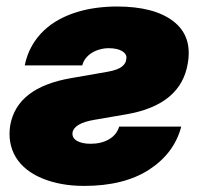

<svg xmlns="http://www.w3.org/2000/svg" viewBox="-20 -573 630 602"><path d="M12.1 -180.4Q33.4 -299 203.1 -328.1L317.5 -348Q349.1 -353.7 362 -364Q375 -374.3 375.7 -386.4Q377.8 -394.9 374.3 -401.5Q370.7 -408 363.1 -412.6Q355.5 -417.3 344.6 -419.6Q333.8 -421.9 321 -421.9Q306.8 -421.9 293.1 -418.1Q279.5 -414.4 268.3 -407.5Q257.1 -400.6 249.1 -390.6Q241.1 -380.7 237.9 -367.9H57.5Q64.6 -402.3 80.1 -429.3Q95.5 -456.3 117.2 -476.9Q138.8 -497.5 165.5 -511.9Q192.1 -526.3 221.9 -535.3Q251.8 -544.4 283.4 -548.5Q315 -552.6 346.6 -552.6Q463.4 -552.6 523.4 -506.4Q583.5 -460.2 568.9 -375Q547.9 -244 375.7 -214.5L276.3 -197.4Q213.1 -186.8 207.4 -157.7Q205.3 -140.6 221.2 -131.4Q237.2 -122.2 264.2 -122.2Q297.6 -122.2 321.7 -136.2Q345.9 -150.2 353.7 -176.1H548.3Q526.6 -92.7 447.8 -41.2Q369 9.9 243.6 9.9Q206 9.9 173.3 3.9Q140.6 -2.1 112.9 -13.5Q85.2 -24.9 64.1 -41.5Q43 -58.2 30 -79.4Q17 -100.5 12.3 -125.9Q7.5 -151.3 12.1 -180.4Z"/></svg>

Font: Inter P Black
Style: Italic
Weight: 900
Italic angle: -9.40001°
Designer: Rasmus Andersson
Foundry: rsms
Version: Version 3.018;git-588b23468